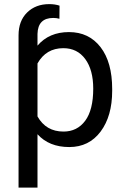

<svg xmlns="http://www.w3.org/2000/svg" viewBox="-20 -691 601 915"><path d="M514.6 -258.3Q514.6 -137.7 459.5 -64Q404.3 9.8 310.1 9.8Q213.9 9.8 158.7 -51.3V203.1H68.4V-522.5Q68.4 -591.3 109.1 -631.3Q149.9 -671.4 214.8 -671.4Q241.7 -671.4 263.7 -664.1L263.2 -601.6Q249.5 -605.5 233.9 -605.5Q160.6 -605.5 158.7 -529.3V-473.6Q213.9 -538.1 308.6 -538.1Q403.8 -538.1 459.2 -466.3Q514.6 -394.5 514.6 -266.6ZM424.3 -268.6Q424.3 -357.9 386.2 -409.7Q348.1 -461.4 281.7 -461.4Q199.7 -461.4 158.7 -388.7V-136.2Q199.2 -64 282.7 -64Q347.7 -64 386 -115.5Q424.3 -167 424.3 -268.6Z"/></svg>

Font: Roboto
Style: Regular
Weight: 400
Designer: Google
Version: Version 2.134; 2016; ttfautohint (v1.6)